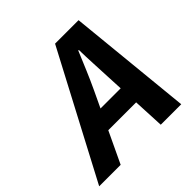

<svg xmlns="http://www.w3.org/2000/svg" viewBox="-232 -800 948 948"><g transform="rotate(-45 242.5 -326.0)"><path d="M-62 0 282 -652H446L511 0H368L351 -353Q349 -402 346.5 -449Q344 -496 343 -547H339Q318 -497 298 -449.5Q278 -402 255 -353L88 0ZM109 -164 134 -267H432L408 -164Z"/></g></svg>

Font: Source Sans 3
Style: Bold Italic
Weight: 700
Italic angle: -11°
Designer: Paul D. Hunt
Foundry: Adobe
Version: Version 3.052;hotconv 1.1.0;makeotfexe 2.6.0